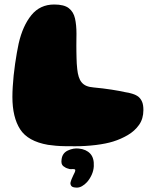

<svg xmlns="http://www.w3.org/2000/svg" viewBox="-20 -628 700 875"><path d="M198.5 32Q107 16 71.8 -38.8Q36.5 -93.5 36.5 -186.5Q36.5 -207.5 38 -232.2Q39.5 -257 42.2 -283.8Q45 -310.5 48.8 -337Q52.5 -363.5 56.8 -387.2Q61 -411 65 -429.5Q83.5 -510.5 123 -559Q162.5 -607.5 227 -607.5Q272 -607.5 293.5 -590.8Q315 -574 321.8 -544Q328.5 -514 328.5 -474Q328.5 -461 328.2 -447.5Q328 -434 328 -420.2Q328 -406.5 328.2 -392.2Q328.5 -378 328.8 -364.5Q329 -351 329.8 -338Q330.5 -325 332 -313Q334 -293.5 338.8 -278.2Q343.5 -263 352.2 -252.5Q361 -242 374.2 -236.5Q387.5 -231 406.5 -229.5Q450 -225.5 488.5 -219.5Q527 -213.5 550.5 -208Q566 -206 583 -200.8Q600 -195.5 611 -187Q622 -177.5 627.8 -163.5Q633.5 -149.5 633.5 -126.5Q633.5 -87 613.8 -59Q594 -31 562.5 -12.5Q531 6 495.5 17Q463.5 27 416.8 32.8Q370 38.5 323 38.5Q300 38.5 277.5 38.2Q255 38 234.8 36.2Q214.5 34.5 198.5 32ZM329 227Q311 226.5 305.8 220.2Q300.5 214 301 205.5Q302.5 198 306.2 188.5Q310 179 314 171Q318.5 163 321 156.5Q323.5 150 323 146.5Q322.5 144.5 320.2 143.5Q318 142.5 313.5 142.5Q307.5 142.5 302 142.8Q296.5 143 291 140.5Q279.5 138 268.5 129.2Q257.5 120.5 260.5 99.5Q263.5 70 289 58Q314.5 46 339.5 49Q373 52.5 391.2 72.2Q409.5 92 407.5 129.5Q406.5 149.5 397.8 168.8Q389 188 376.5 202Q366.5 213 354 220.2Q341.5 227.5 329 227Z"/></svg>

Font: Gluten Thin ExtraBold
Style: Regular
Weight: 800
Version: Version 1.300